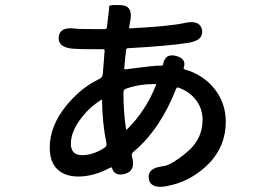

<svg xmlns="http://www.w3.org/2000/svg" viewBox="-20 -681 1040 745"><path d="M623 42Q563 52 557 11Q552 -29 612 -36Q644 -39 707 -92Q766 -142 766 -216Q766 -260 740 -293.5Q714 -327 672 -341Q666 -343 664 -338Q602 -179 498 -92Q489 -85 492 -74Q508 -20 467 -7Q425 5 415 -28Q413 -33 409 -31Q344 4 284 4Q234 4 205 -22Q173 -50 173 -108Q173 -190 234 -267Q291 -339 366 -375Q378 -381 379 -394L386 -485Q386 -490 381 -490H349Q290 -490 263 -492Q203 -497 208 -538Q212 -578 272 -570Q285 -568 349 -568H387Q394 -568 395 -575L397 -593Q400 -624 402 -637Q404 -650 403.5 -656.5Q403 -663 450 -661Q498 -659 485 -597L481 -576Q480 -571 485 -571Q640 -579 697 -592Q756 -605 764 -565Q771 -525 712 -515Q627 -502 477 -494Q470 -494 469 -487L462 -416Q462 -411 467 -412L556 -423Q589 -427 607 -426Q612 -426 613 -433Q622 -475 663 -464Q705 -453 693 -418Q691 -413 696 -412Q769 -391 812.5 -336Q856 -281 856 -209Q856 -116 794 -50Q722 25 623 42ZM386 -108Q395 -114 393 -125Q377 -203 376 -291Q376 -296 372 -293Q324 -263 291 -217Q255 -168 255 -123.5Q255 -79 298.5 -79Q342 -79 386 -108ZM469 -181Q470 -176 474 -180Q546 -252 585 -350Q587 -355 582 -355Q520 -355 469 -337Q459 -334 459 -321Q459 -244 469 -181Z"/></svg>

Font: Resource Han Rounded CN Medium
Style: Regular
Weight: 500
Designer: Cyano Hao (round all glyphs); Ryoko NISHIZUKA 西塚涼子 (kana, bopomofo & ideographs); Paul D. Hunt (Latin, Greek & Cyrillic)
Foundry: Cyano Hao
Version: 0.990